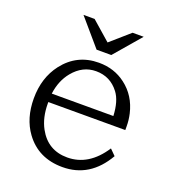

<svg xmlns="http://www.w3.org/2000/svg" viewBox="-141 -878 913 1007"><g transform="rotate(20 315.0 -374.0)"><path d="M279.3 -620.1 152.3 -768.1H214.4L320.3 -675.3L426.3 -768.1H488.3L361.3 -620.1ZM135.3 -275.4V-267.6Q135.3 -189 166.5 -131.8Q218.8 -36.1 327.1 -36.1Q447.3 -36.1 527.3 -159.2L559.1 -127.4Q474.1 20 320.8 20Q186 20 112.3 -81.1Q57.1 -156.7 57.1 -268.1Q57.1 -382.8 118.7 -463.4Q193.4 -560.1 315.4 -560.1Q400.9 -560.1 464.4 -511.7Q535.6 -458 557.1 -364.7Q564.9 -331.1 564.9 -295.4V-275.4ZM481 -323.2Q477.1 -406.2 444.3 -449.2Q396 -513.2 316.4 -513.2Q241.7 -513.2 189 -449.2Q147 -398.4 137.2 -323.2Z"/></g></svg>

Font: BIZ UDPMincho
Style: Regular
Weight: 400
Designer: TypeBank Co., Ltd.
Foundry: Morisawa Inc.
Version: Version 1.06